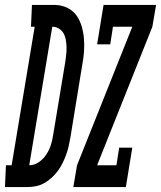

<svg xmlns="http://www.w3.org/2000/svg" viewBox="-77 -755 650 775"><path d="M-57 0 -53 -88H-30L63 -647H48L52 -735H83H148Q174 -734 196.5 -722.5Q219 -711 232.5 -691.5Q246 -672 253 -647.5Q260 -623 262 -597.5Q264 -572 262 -545.5Q260 -519 255 -493L207 -199Q204 -181 200 -164Q196 -147 190 -130.5Q184 -114 176 -97.5Q168 -81 157 -66Q146 -51 132.5 -38.5Q119 -26 103.5 -17Q88 -8 70.5 -4Q53 0 36 0ZM41 -88Q62 -88 80.5 -101Q99 -114 111 -133Q123 -152 129 -172Q135 -192 138 -213L187 -508Q189 -522 190.5 -537Q192 -552 191.5 -566.5Q191 -581 188.5 -595Q186 -609 179.5 -620.5Q173 -632 161 -639.5Q149 -647 135 -647H134ZM219 0 234 -88 457 -647H379L368 -576H315L341 -735H553L538 -647L315 -88H393L404 -159H457L431 0Z"/></svg>

Font: Iosevka Slab Semibold Oblique
Style: Regular
Weight: 600
Italic angle: -9°
Monospace: yes
Designer: Belleve Invis
Foundry: Belleve Invis
Version: Version 11.1.1; ttfautohint (v1.8.3)